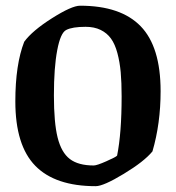

<svg xmlns="http://www.w3.org/2000/svg" viewBox="-20 -636 610 666"><path d="M312 9.8Q171.4 9.8 102.3 -61Q33.2 -131.8 33.2 -284.2Q33.2 -412.1 64 -491.2Q91.8 -529.3 160.4 -572.8Q229 -616.2 257.8 -616.2Q398.9 -616.2 468 -544.9Q537.1 -473.6 537.1 -319.8Q537.1 -207.5 508.8 -110.8Q480 -75.7 409.4 -33Q338.9 9.8 312 9.8ZM305.2 -62Q315.9 -62 349.1 -76.7Q382.3 -91.3 386.2 -96.2Q401.9 -174.3 401.9 -301.8Q401.9 -350.1 398.7 -385.5Q395.5 -420.9 387.2 -451.9Q378.9 -482.9 365 -502.2Q351.1 -521.5 329.1 -532.2Q307.1 -543 276.9 -543Q231 -543 210 -532.2Q189.9 -522.5 178.5 -461.9Q167 -401.4 167 -305.2Q167 -210.4 179.9 -158.7Q192.9 -106.9 222.2 -84.5Q251.5 -62 305.2 -62Z"/></svg>

Font: Grenze SemiBold
Style: Regular
Weight: 600
Designer: Renata Polastri
Foundry: Omnibus-Type
Version: Version 1.002;PS 001.002;hotconv 1.0.88;makeotf.lib2.5.64775